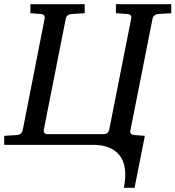

<svg xmlns="http://www.w3.org/2000/svg" viewBox="-41 -691 837 916"><path d="M776 -628 712 -624Q702 -623 695 -616.5Q688 -610 687 -603L581 -68Q577 -50 598 -47L650 -43L601 205H550Q570 102 530 51Q490 0 404 0H-21V-43L42 -47Q52 -48 58.5 -54.5Q65 -61 67 -68L172 -603Q174 -610 170 -616.5Q166 -623 156 -624L104 -628V-671H363V-628L299 -624Q278 -622 273 -603L168 -72Q166 -51 185 -51H455Q465 -51 472 -58Q479 -65 480 -72L585 -603Q587 -610 583 -616.5Q579 -623 569 -624L512 -628V-671H776Z"/></svg>

Font: Veleka
Style: Italic
Weight: 400
Italic angle: -12°
Designer: Stefan Peev, Context Ltd, 2016; SIL International, 1997-2014.
Foundry: Stefan Peev, Context Ltd, 2016
Version: Version 1.000